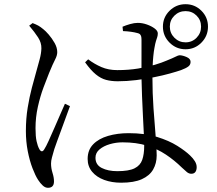

<svg xmlns="http://www.w3.org/2000/svg" viewBox="-20 -848 1040 919"><path d="M759.8 -720.5Q759.8 -765.1 791.6 -796.5Q823.4 -827.9 868 -827.9Q912.7 -827.9 944.1 -796.5Q975.5 -765.1 975.5 -720.5Q975.5 -675.8 944.1 -644Q912.7 -612.2 868 -612.2Q823.4 -612.2 791.6 -644Q759.8 -675.8 759.8 -720.5ZM792.9 -720.5Q792.9 -689.3 814.9 -667.3Q836.9 -645.3 868 -645.3Q899.4 -645.3 920.9 -667.3Q942.4 -689.3 942.4 -720.5Q942.4 -751.8 920.9 -773.3Q899.4 -794.8 868 -794.8Q836.9 -794.8 814.9 -773.3Q792.9 -751.8 792.9 -720.5ZM387.3 -549.7 402 -564Q432 -541.4 465.6 -526.9Q499.2 -512.4 541.5 -512.4Q594.8 -512.4 640.7 -519.9Q686.6 -527.5 721.4 -538Q756.3 -548.6 775.7 -557.2Q807.6 -570 820.7 -576.8Q833.7 -583.6 840.1 -583.6Q855.7 -582.8 874 -574.6Q892.2 -566.5 892.2 -551.9Q892.2 -537.9 881.3 -529.7Q870.5 -521.4 846.3 -512.3Q826.5 -505.5 792.8 -496.1Q759.2 -486.7 717.3 -478.4Q675.5 -470 630.9 -464.5Q586.3 -459 543.6 -459Q513 -459 487.9 -465.6Q462.7 -472.2 438.6 -492Q414.4 -511.8 387.3 -549.7ZM568.7 -699.2 566.5 -720.1Q582 -726.8 602.5 -732.7Q623 -738.5 639.4 -738.5Q661.3 -738.5 683.3 -730.7Q705.4 -722.8 720.3 -711.6Q735.3 -700.3 735.3 -688.3Q735.3 -678.4 732.7 -670.6Q730.1 -662.8 726.5 -651.5Q722.9 -640.2 719.1 -617.9Q715.9 -601 713.8 -579.1Q711.6 -557.2 710.6 -531.8Q709.6 -506.5 709.6 -479Q709.6 -402.2 714.7 -329.5Q719.8 -256.9 724.9 -197.9Q730 -138.9 730 -104.2Q730 -66.4 713 -36.7Q696.1 -7.1 658.8 9.7Q621.6 26.5 559.5 26.5Q515.3 26.5 478.9 13.2Q442.4 -0.2 421 -25.8Q399.5 -51.5 399.5 -87.3Q399.5 -130 425.9 -157.2Q452.3 -184.4 497.2 -197.5Q542.1 -210.6 595.5 -210.6Q673.6 -210.6 731.4 -192.7Q789.1 -174.8 828.5 -150Q867.9 -125.2 889.8 -103.9Q904.4 -90.1 912.9 -76.1Q921.4 -62.2 921.4 -47.9Q921.4 -33.5 915.1 -24.9Q908.8 -16.3 895.8 -16.3Q884.5 -16.3 874.6 -24.3Q864.8 -32.3 850.3 -46.1Q815 -80.8 774.3 -107.9Q733.6 -135.1 683.3 -150.9Q632.9 -166.7 566.6 -166.7Q535.9 -166.7 506 -158.1Q476.2 -149.4 456.6 -133.1Q437 -116.8 437 -92.9Q437 -59.2 467 -44Q497.1 -28.7 541.5 -28.7Q596.8 -28.7 624.1 -42.4Q651.4 -56 660.8 -83Q670.2 -109.9 670.2 -149.8Q670.2 -172.3 668.3 -210.1Q666.4 -247.9 664.1 -294.2Q661.7 -340.6 659.8 -388.8Q657.9 -437.1 657.1 -480.2Q657.1 -505.5 657.2 -540.4Q657.3 -575.3 657.3 -607.7Q657.3 -640.1 657.3 -656.7Q657.3 -668.7 655.4 -674.7Q653.4 -680.6 649.8 -684.2Q646.2 -687.8 638.6 -689.5Q624.7 -693.5 606.8 -695.9Q588.9 -698.4 568.7 -699.2ZM119.7 -725.1 136.1 -737.5Q153.3 -730.9 163.3 -725.3Q173.4 -719.7 187.3 -708.2Q197.4 -700.6 213.2 -682.5Q228.9 -664.3 241.5 -642.1Q254 -619.9 254 -598.4Q254 -582.5 243.8 -563.1Q233.6 -543.7 215 -498.7Q203.5 -470.8 188 -428.8Q172.4 -386.8 161.2 -336.7Q150 -286.6 150 -234.5Q150 -195 155.1 -171.9Q160.1 -148.8 168.6 -133.7Q173.6 -124.8 179.7 -123.9Q185.7 -123 191.9 -133.4Q200.1 -145.9 212.9 -174Q225.7 -202.1 240.3 -235.8Q254.9 -269.6 268.7 -301Q282.4 -332.4 290.8 -351.4L314.9 -340Q307.9 -320.6 297.1 -291.4Q286.2 -262.1 275.1 -231.3Q263.9 -200.5 254.2 -174.5Q244.6 -148.4 240 -134.4Q233.2 -110.9 228.7 -94.5Q224.3 -78.1 224.3 -65.5Q224.3 -42.8 231.3 -20.7Q238.4 1.5 238.4 20.4Q238.4 50.9 209.5 50.9Q196.4 50.9 184.7 40.1Q173 29.4 162.3 12.9Q149.2 -7.2 135.5 -42.9Q121.8 -78.6 112.8 -124.6Q103.9 -170.6 103.9 -220.6Q103.9 -280.9 112.6 -333Q121.2 -385.1 132.4 -427.5Q143.6 -470 152.2 -500Q162.2 -536.2 169.8 -563.9Q177.3 -591.6 178.1 -616.1Q178.9 -643.1 162.4 -668.7Q145.9 -694.3 119.7 -725.1Z"/></svg>

Font: Noto Serif TC
Style: Regular
Weight: 200
Designer: Ryoko NISHIZUKA 西塚涼子 (kana & ideographs); Frank Grießhammer (Latin, Greek & Cyrillic); Wenlong ZHANG 张文龙 (bopomofo); San
Foundry: Adobe
Version: Version 2.001;hotconv 1.1.0;makeotfexe 2.6.0